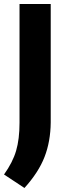

<svg xmlns="http://www.w3.org/2000/svg" viewBox="-36 -760 332 954"><path d="M-16 107Q27 47 44 -10.8Q61 -68.5 61 -150V-740H216V-151Q215 -56.5 185.2 20Q155.5 96.5 85.5 174Z"/></svg>

Font: Encode Sans Semi Condensed
Style: Bold
Weight: 700
Width: 4
Designer: Multiple Designers
Foundry: Impallari Type
Version: Version 2.000